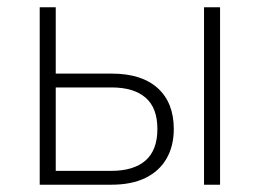

<svg xmlns="http://www.w3.org/2000/svg" viewBox="-20 -507 713 527"><path d="M89 0V-487H133V-305H286Q369 -305 413 -265Q457 -225 457 -153Q457 -106 437 -71.5Q417 -37 379 -18.5Q341 0 285 0ZM133 -38H285Q347 -38 379.5 -66.5Q412 -95 412 -153Q412 -211 379.5 -239Q347 -267 286 -267H133ZM540 0V-487H584V0Z"/></svg>

Font: Nunito Sans 10pt SemiCondensed ExtraLight
Style: Regular
Weight: 250
Width: 4
Designer: Vernon Adams
Foundry: Vernon Adams
Version: Version 3.101;gftools[0.9.27]